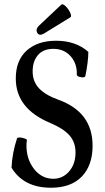

<svg xmlns="http://www.w3.org/2000/svg" viewBox="-20 -867 491 900"><path d="M170 -704Q157 -704 152.5 -718Q148 -732 162 -746L267 -845Q274 -851 287.5 -838Q301 -825 309 -807.5Q317 -790 310 -786L188 -711Q176 -704 170 -704ZM219 13Q91 13 34 -81Q37 -149 60 -219Q63 -223 73.5 -222.5Q84 -222 95.5 -218Q107 -214 106 -210Q104 -196 104 -185Q104 -120 140 -74.5Q176 -29 230 -29Q274 -29 304 -63.5Q334 -98 334 -152Q334 -200 306 -232Q278 -264 217 -290Q54 -357 54 -499Q54 -584 105 -630Q156 -676 243 -676Q335 -676 394 -624Q394 -578 380 -510Q379 -507 375 -505.5Q371 -504 365 -504.5Q359 -505 353 -506.5Q347 -508 343.5 -511Q340 -514 340 -517Q342 -568 311.5 -603Q281 -638 230 -638Q183 -638 158 -609Q133 -580 133 -532Q133 -485 163 -453Q193 -421 255 -399Q414 -341 414 -184Q414 -92 363.5 -39.5Q313 13 219 13Z"/></svg>

Font: Junicode Cond Medium
Style: Regular
Weight: 500
Width: 3
Designer: Peter S. Baker
Version: Version 2.201